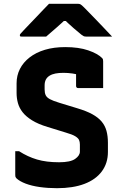

<svg xmlns="http://www.w3.org/2000/svg" viewBox="-20 -967 640 1007"><path d="M322 -720Q393 -720 442.5 -703Q492 -686 515 -663Q519 -659 520 -655Q521 -651 521 -645Q521 -626 521 -601.5Q521 -577 521 -552.5Q521 -528 521 -505Q489 -505 455.5 -505Q422 -505 390 -505Q385 -505 382 -508Q379 -511 379 -516Q379 -524 379 -533Q379 -542 379 -552.5Q379 -563 379 -575.5Q379 -588 379 -604L407 -571Q384 -578 360 -581.5Q336 -585 313 -585Q289 -585 271 -581.5Q253 -578 240 -570Q227 -562 220.5 -549.5Q214 -537 214 -519V-498Q214 -480 219.5 -468Q225 -456 241.5 -447Q258 -438 291 -428L386 -399Q433 -385 464 -368Q495 -351 513 -329.5Q531 -308 538.5 -280.5Q546 -253 546 -218V-170Q546 -111 514 -68Q482 -25 422.5 -2.5Q363 20 279 20Q231 20 188.5 14Q146 8 114.5 -4Q83 -16 66 -32Q63 -35 61.5 -38.5Q60 -42 60 -52Q60 -71 60 -90Q60 -109 60 -130Q60 -151 60 -174H80Q125 -145 174 -130.5Q223 -116 290 -116Q349 -116 374 -133.5Q399 -151 399 -172V-209Q399 -223 394.5 -233Q390 -243 374.5 -252.5Q359 -262 324 -272L230 -301Q180 -316 148 -336Q116 -356 98.5 -378.5Q81 -401 74 -426.5Q67 -452 67 -479V-530Q67 -571 84.5 -605.5Q102 -640 135.5 -666Q169 -692 216 -706Q263 -720 322 -720ZM237 -947Q253 -947 283.5 -947Q314 -947 344.5 -947Q375 -947 390 -947Q397 -947 402.5 -944Q408 -941 421 -928Q429 -920 445 -903.5Q461 -887 482 -865.5Q503 -844 525 -820.5Q547 -797 568 -775Q540 -775 501.5 -775Q463 -775 435 -775Q424 -775 419.5 -777Q415 -779 407 -785Q392 -797 366.5 -819Q341 -841 303 -878L355 -857Q339 -857 322.5 -857Q306 -857 289 -857L339 -880Q304 -846 274.5 -820.5Q245 -795 222 -775H95Q91 -775 88.5 -775.5Q86 -776 85 -778Q84 -780 84 -782Q84 -786 87.5 -790Q91 -794 104 -808Q117 -822 134 -839.5Q151 -857 169.5 -876.5Q188 -896 205.5 -914.5Q223 -933 237 -947Z"/></svg>

Font: Recursive Monospace ExtraBold
Style: Regular
Weight: 800
Version: Version 1.047